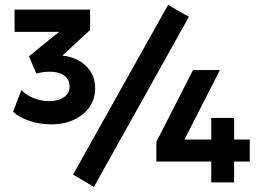

<svg xmlns="http://www.w3.org/2000/svg" viewBox="-20 -739 1058 778"><path d="M187.5 -235Q140 -235 97 -250Q54 -265 33 -286.5L66.5 -374Q85.5 -353.5 117 -341.2Q148.5 -329 180 -329Q216 -329 239 -345.2Q262 -361.5 262 -388.5Q262 -417 240 -432.8Q218 -448.5 181.5 -448.5Q170.5 -448.5 156.5 -446.8Q142.5 -445 127 -441L97.5 -511L219.5 -610H39V-700H345V-617.5L232.5 -513.5Q266 -511 296.2 -495.2Q326.5 -479.5 346 -450.8Q365.5 -422 365.5 -380.5Q365.5 -338 342.5 -305.2Q319.5 -272.5 279.5 -253.8Q239.5 -235 187.5 -235ZM836 0V-84.5H613.5V-164L762 -455H871L727.5 -173.5H836V-261H928.5V-173.5H992V-84.5H928.5V0ZM360.5 18.5 276 -31.5 661 -719 745.5 -671Z"/></svg>

Font: Geologica Roman
Style: Bold
Weight: 700
Designer: Sindre Bremnes, Frode Helland
Foundry: Monokrom Skriftforlag AS
Version: Version 1.010;gftools[0.9.28]